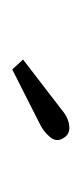

<svg xmlns="http://www.w3.org/2000/svg" viewBox="75 -846 138 329"><g transform="rotate(90 144.5 -682.0)"><path d="M99.5 -633.5 82.5 -652 169 -718.5Q182.5 -730 196.8 -731.2Q211 -732.5 217.5 -720.5Q224.5 -709 215 -697.8Q205.5 -686.5 190.5 -679.5Z"/></g></svg>

Font: Imbue Thin 10pt Light
Style: Regular
Weight: 300
Version: Version 1.102